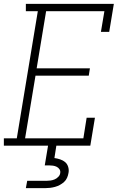

<svg xmlns="http://www.w3.org/2000/svg" viewBox="-27 -755 647 995"><path d="M-7 0V-38H60L169 -697H107V-735H563L539 -590H496L514 -697H212L163 -401H439L433 -363H157L103 -38H405L422 -145H465L441 0ZM107 220 114 182H214Q224 182 235 180.5Q246 179 256.5 174.5Q267 170 275.5 161Q284 152 285 142Q287 131 281.5 122.5Q276 114 267 109.5Q258 105 247.5 103.5Q237 102 227 102H205L222 0H265L255 64Q270 66 285 71Q300 76 311 85.5Q322 95 326.5 110.5Q331 126 328 141Q326 154 320.5 166.5Q315 179 305 188Q295 197 283 203.5Q271 210 258 213.5Q245 217 232.5 218.5Q220 220 207 220Z"/></svg>

Font: Iosevka Etoile XLtObl
Style: Regular
Weight: 200
Italic angle: -9°
Designer: Belleve Invis
Foundry: Belleve Invis
Version: Version 15.5.2; ttfautohint (v1.8.4)